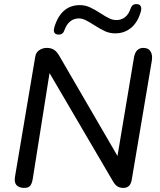

<svg xmlns="http://www.w3.org/2000/svg" viewBox="-20 -911 781 938"><path d="M52 -33Q52 -41 53 -46L152 -633Q155 -655 172 -666Q189 -677 208 -677Q228 -677 242 -669Q256 -661 268 -641L554 -149L635 -633Q644 -677 680 -677Q702 -677 712.5 -664Q723 -651 723 -630Q723 -621 722 -616L624 -35Q618 7 583 7Q565 7 553.5 -0.5Q542 -8 532 -25L222 -554L140 -37Q136 -13 127 -3Q118 7 99 7Q77 7 64.5 -3Q52 -13 52 -33ZM243 -764Q243 -768 245 -776Q261 -831 292.5 -858.5Q324 -886 370 -886Q396 -886 420 -875Q444 -864 473 -845Q497 -829 514.5 -821Q532 -813 548 -813Q599 -813 618 -869Q625 -891 646 -891Q670 -891 670 -868Q670 -863 669 -858Q654 -803 621 -775.5Q588 -748 543 -748Q516 -748 493 -758.5Q470 -769 439 -789Q414 -805 397.5 -813Q381 -821 365 -821Q341 -821 323 -806.5Q305 -792 295 -764Q288 -742 267 -742Q243 -742 243 -764Z"/></svg>

Font: SN Pro
Style: Italic
Weight: 400
Italic angle: -9°
Designer: Tobias Whetton
Foundry: Supernotes
Version: Version 1.003